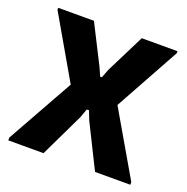

<svg xmlns="http://www.w3.org/2000/svg" viewBox="-103 -636 712 732"><g transform="rotate(20 253.5 -270.0)"><path d="M6 -11 157 -281 12 -532V-540H157L237 -382L252 -348H259L272 -382L351 -540H496V-532L351 -269L501 -11V0H358L270 -177L256 -213H247L234 -177L149 0H6Z"/></g></svg>

Font: Encode Sans Compressed
Style: Bold
Weight: 700
Designer: Pablo Impallari, Andres Torresi
Foundry: Pablo Impallari, Andres Torresi
Version: Version 1.000; ttfautohint (v1.00) -l 8 -r 50 -G 200 -x 14 -